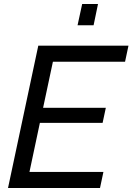

<svg xmlns="http://www.w3.org/2000/svg" viewBox="-20 -938 661 958"><path d="M171 -710H621L604 -630H244L195 -400H508L492 -325H179L127 -80H496L479 0H20ZM367 -812 390 -918H469L447 -812Z"/></svg>

Font: Raleway Medium
Style: Italic
Weight: 500
Italic angle: -12°
Designer: Matt McInerney, Pablo Impallari, Rodrigo Fuenzalida
Foundry: Matt McInerney, Pablo Impallari, Rodrigo Fuenzalida
Version: Version 4.026